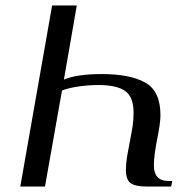

<svg xmlns="http://www.w3.org/2000/svg" viewBox="-20 -680 678 700"><path d="M213 -390Q261 -410 351 -410Q454 -410 509.5 -379Q565 -348 565 -260Q565 -231 553 -173Q541 -111 541 -77Q541 -49 554 -34.5Q567 -20 598 -20H608L604 0H514Q473 0 456 -12.5Q439 -25 439 -61Q439 -84 443.5 -110.5Q448 -137 453 -162Q460 -197 463.5 -220.5Q467 -244 467 -269Q467 -327 436 -348.5Q405 -370 339 -370Q304 -370 268 -365Q232 -360 206 -350L144 0H54L170 -660H260Z"/></svg>

Font: Philosopher
Style: Italic
Weight: 400
Italic angle: -10°
Designer: Jovanny Lemonad
Foundry: Jovanny Lemonad
Version: Version 2.000